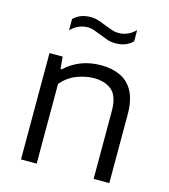

<svg xmlns="http://www.w3.org/2000/svg" viewBox="-113 -856 835 946"><g transform="rotate(15 304.0 -383.0)"><path d="M82 0V-542.5H149L155 -480.5H160.5Q235.5 -550.5 344 -550.5Q400 -550.5 442.5 -530.8Q485 -511 508.8 -466.5Q532.5 -422 532.5 -349V0H452.5V-346Q452.5 -420.5 418.8 -450.2Q385 -480 326.5 -480Q286.5 -480 241 -463.2Q195.5 -446.5 162 -406.5V0ZM383 -673Q360 -673 339.5 -680Q319 -687 300 -695Q282.5 -702 265.8 -708Q249 -714 232 -714Q183.5 -714 146 -676V-733Q178.5 -766.5 233 -766.5Q256 -766.5 276.5 -759.5Q297 -752.5 316 -744.5Q333.5 -737.5 350.2 -731.8Q367 -726 384 -726Q432.5 -726 470 -763.5V-706.5Q437.5 -673 383 -673Z"/></g></svg>

Font: Encode Sans Semi Expanded
Style: Regular
Weight: 400
Width: 6
Designer: Multiple Designers
Foundry: Impallari Type
Version: Version 3.000; ttfautohint (v1.8.3) -l 8 -r 50 -G 200 -x 14 